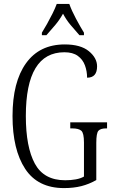

<svg xmlns="http://www.w3.org/2000/svg" viewBox="-20 -951 581 981"><path d="M307 10Q173 10 108.5 -88.5Q44 -187 44 -358Q44 -532 113 -628Q182 -724 311 -724Q392 -724 434 -689.5Q476 -655 476 -612Q476 -554 425 -554Q425 -587 414 -617Q403 -647 377.5 -665.5Q352 -684 309 -684Q112 -684 112 -358Q112 -200 158 -115Q204 -30 313 -30Q342 -30 367 -34.5Q392 -39 409 -49V-223Q409 -271 395.5 -283Q382 -295 349 -295H339V-326H527V-295H522Q494 -295 483 -283Q472 -271 472 -221V-31Q435 -10 395.5 0Q356 10 307 10ZM194 -784Q206 -803 220.5 -829Q235 -855 248.5 -882Q262 -909 270 -931H334Q346 -897 368.5 -855Q391 -813 409 -784V-771H386Q362 -798 340.5 -823.5Q319 -849 302 -881Q284 -849 262.5 -823.5Q241 -798 217 -771H194Z"/></svg>

Font: Noto Serif ExtraCondensed Light
Style: Regular
Weight: 300
Width: 2
Designer: Monotype Design Team
Foundry: Monotype Imaging Inc.
Version: Version 2.014; ttfautohint (v1.8.4.7-5d5b)